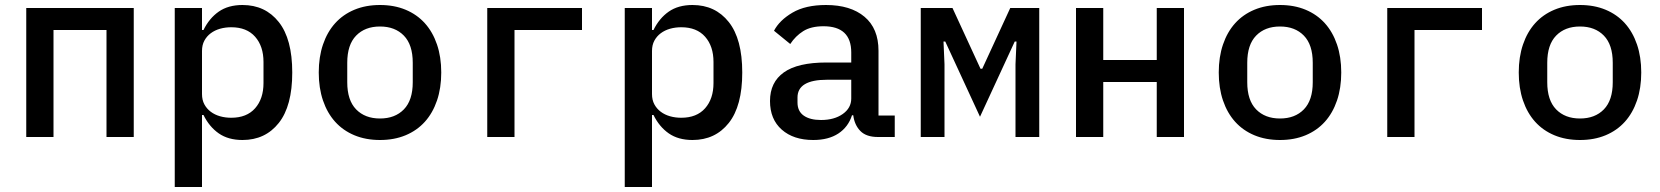

<svg xmlns="http://www.w3.org/2000/svg" viewBox="-20 -548 6640 768"><path d="M85 -516H515V0H406V-428H194V0H85Z M679 -516H788V-428H794Q817 -475 855 -501.5Q893 -528 950 -528Q1041 -528 1095 -460Q1149 -392 1149 -258Q1149 -124 1095 -56Q1041 12 950 12Q893 12 855 -14.5Q817 -41 794 -88H788V200H679ZM905 -77Q967 -77 1000.5 -115Q1034 -153 1034 -216V-300Q1034 -363 1000.5 -401Q967 -439 905 -439Q881 -439 860 -433Q839 -427 823 -415Q807 -403 797.5 -385.5Q788 -368 788 -344V-172Q788 -148 797.5 -130.5Q807 -113 823 -101Q839 -89 860 -83Q881 -77 905 -77Z M1500 12Q1443 12 1397.5 -7Q1352 -26 1320.5 -61Q1289 -96 1272 -146Q1255 -196 1255 -258Q1255 -320 1272 -370Q1289 -420 1320.5 -455Q1352 -490 1397.5 -509Q1443 -528 1500 -528Q1557 -528 1602.5 -509Q1648 -490 1679.5 -455Q1711 -420 1728 -370Q1745 -320 1745 -258Q1745 -196 1728 -146Q1711 -96 1679.5 -61Q1648 -26 1602.5 -7Q1557 12 1500 12ZM1500 -74Q1560 -74 1595.5 -110.5Q1631 -147 1631 -219V-297Q1631 -369 1595.5 -405.5Q1560 -442 1500 -442Q1440 -442 1404.5 -405.5Q1369 -369 1369 -297V-219Q1369 -147 1404.5 -110.5Q1440 -74 1500 -74Z M1929 -516H2308V-428H2038V0H1929Z M2479 -516H2588V-428H2594Q2617 -475 2655 -501.5Q2693 -528 2750 -528Q2841 -528 2895 -460Q2949 -392 2949 -258Q2949 -124 2895 -56Q2841 12 2750 12Q2693 12 2655 -14.5Q2617 -41 2594 -88H2588V200H2479ZM2705 -77Q2767 -77 2800.5 -115Q2834 -153 2834 -216V-300Q2834 -363 2800.5 -401Q2767 -439 2705 -439Q2681 -439 2660 -433Q2639 -427 2623 -415Q2607 -403 2597.5 -385.5Q2588 -368 2588 -344V-172Q2588 -148 2597.5 -130.5Q2607 -113 2623 -101Q2639 -89 2660 -83Q2681 -77 2705 -77Z M3492 0Q3445 0 3421.5 -24Q3398 -48 3393 -87H3388Q3373 -40 3333.5 -14Q3294 12 3233 12Q3154 12 3107 -29.5Q3060 -71 3060 -144Q3060 -219 3115.5 -258.5Q3171 -298 3286 -298H3385V-338Q3385 -443 3274 -443Q3224 -443 3193 -423.5Q3162 -404 3141 -372L3076 -425Q3098 -467 3150 -497.5Q3202 -528 3284 -528Q3382 -528 3438 -481Q3494 -434 3494 -345V-86H3559V0ZM3264 -68Q3317 -68 3351 -92Q3385 -116 3385 -154V-229H3288Q3170 -229 3170 -158V-138Q3170 -103 3195 -85.5Q3220 -68 3264 -68Z M3663 -516H3790L3902 -273H3909L4021 -516H4137V0H4042V-291L4046 -382H4039L3900 -81L3761 -382H3754L3758 -291V0H3663Z M4284 -516H4393V-308H4607V-516H4716V0H4607V-220H4393V0H4284Z M5100 12Q5043 12 4997.5 -7Q4952 -26 4920.5 -61Q4889 -96 4872 -146Q4855 -196 4855 -258Q4855 -320 4872 -370Q4889 -420 4920.5 -455Q4952 -490 4997.5 -509Q5043 -528 5100 -528Q5157 -528 5202.5 -509Q5248 -490 5279.5 -455Q5311 -420 5328 -370Q5345 -320 5345 -258Q5345 -196 5328 -146Q5311 -96 5279.5 -61Q5248 -26 5202.5 -7Q5157 12 5100 12ZM5100 -74Q5160 -74 5195.5 -110.5Q5231 -147 5231 -219V-297Q5231 -369 5195.5 -405.5Q5160 -442 5100 -442Q5040 -442 5004.5 -405.5Q4969 -369 4969 -297V-219Q4969 -147 5004.5 -110.5Q5040 -74 5100 -74Z M5529 -516H5908V-428H5638V0H5529Z M6300 12Q6243 12 6197.5 -7Q6152 -26 6120.5 -61Q6089 -96 6072 -146Q6055 -196 6055 -258Q6055 -320 6072 -370Q6089 -420 6120.5 -455Q6152 -490 6197.5 -509Q6243 -528 6300 -528Q6357 -528 6402.5 -509Q6448 -490 6479.5 -455Q6511 -420 6528 -370Q6545 -320 6545 -258Q6545 -196 6528 -146Q6511 -96 6479.5 -61Q6448 -26 6402.5 -7Q6357 12 6300 12ZM6300 -74Q6360 -74 6395.5 -110.5Q6431 -147 6431 -219V-297Q6431 -369 6395.5 -405.5Q6360 -442 6300 -442Q6240 -442 6204.5 -405.5Q6169 -369 6169 -297V-219Q6169 -147 6204.5 -110.5Q6240 -74 6300 -74Z"/></svg>

Font: IBM Plex Mono Medium
Style: Regular
Weight: 500
Monospace: yes
Designer: Mike Abbink, Paul van der Laan, Pieter van Rosmalen
Foundry: Bold Monday
Version: Version 2.3